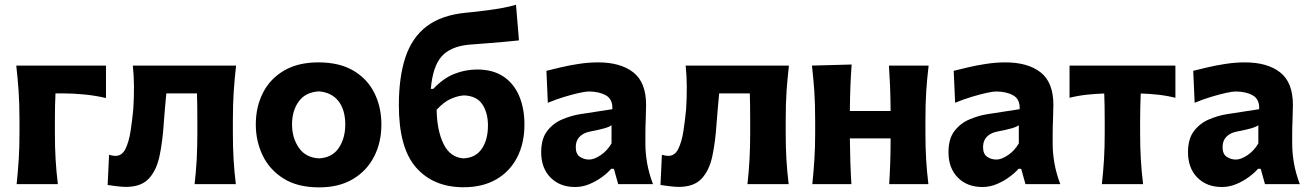

<svg xmlns="http://www.w3.org/2000/svg" viewBox="-20 -775 5511 808"><path d="M50 0Q55.5 -53.5 58.8 -103.8Q62 -154 62 -216V-266Q62 -340.5 58.2 -393Q54.5 -445.5 48.5 -499H426V-362.5Q381 -373 334.2 -377.5Q287.5 -382 244 -382H213.5Q211 -334.5 211 -266V-216Q211 -154 214 -103.8Q217 -53.5 223.5 0Z M510 11.5Q493 11.5 470 8.5Q447 5.5 433 3.5L439 -123.5Q455 -119 466 -119Q493.5 -119 508 -148.5Q522.5 -178 529.5 -223.2Q536.5 -268.5 541 -316.5Q544 -363.5 543.8 -410Q543.5 -456.5 539 -499H973.5Q967.5 -445.5 963.8 -393Q960 -340.5 960 -266V-216Q960 -154 963 -103.8Q966 -53.5 972.5 0H799Q805 -53.5 807.8 -103.8Q810.5 -154 810.5 -216V-266Q810.5 -334.5 809 -382H680Q677 -350.5 674.2 -319.5Q671.5 -288.5 669.5 -261Q664.5 -180.5 651.5 -119Q638.5 -57.5 606 -23Q573.5 11.5 510 11.5Z M1323 13.5Q1232 13.5 1173 -23.8Q1114 -61 1085.2 -121.2Q1056.5 -181.5 1056.5 -251Q1056.5 -325.5 1086.8 -384.8Q1117 -444 1175.8 -478.2Q1234.5 -512.5 1320 -512.5Q1408.5 -512.5 1467.2 -477.8Q1526 -443 1555.5 -383.8Q1585 -324.5 1585 -251Q1585 -175.5 1554.2 -115.8Q1523.5 -56 1465 -21.2Q1406.5 13.5 1323 13.5ZM1322.5 -108.5Q1378 -111.5 1405.5 -152.2Q1433 -193 1433 -251Q1433 -312.5 1404.5 -349.2Q1376 -386 1322.5 -390.5Q1266.5 -387.5 1237.8 -348.8Q1209 -310 1209 -251Q1209 -194.5 1237.8 -153Q1266.5 -111.5 1322.5 -108.5Z M1931 13Q1804 13 1731.2 -69.8Q1658.5 -152.5 1658.5 -332Q1658.5 -450.5 1686.2 -534Q1714 -617.5 1776 -664.5Q1838 -711.5 1941 -721.5Q1952.5 -722.5 1978 -725.2Q2003.5 -728 2035.2 -732.2Q2067 -736.5 2098 -742.2Q2129 -748 2151.5 -755L2164 -605Q2140.5 -602.5 2108.2 -599.5Q2076 -596.5 2043.5 -594Q2011 -591.5 1986.2 -589.5Q1961.5 -587.5 1953.5 -587Q1875.5 -579.5 1838.2 -537.2Q1801 -495 1793 -401H1803.5Q1846.5 -446.5 1893 -464.5Q1939.5 -482.5 1988 -482.5Q2054.5 -482.5 2098.8 -452.8Q2143 -423 2165 -370.8Q2187 -318.5 2187 -251Q2187 -172 2156.2 -112.5Q2125.5 -53 2068.2 -20Q2011 13 1931 13ZM1933 -373.5Q1908.5 -372.5 1878.2 -359.5Q1848 -346.5 1817.5 -313Q1819 -225 1846.8 -168.8Q1874.5 -112.5 1930.5 -108.5Q1982 -111 2007.8 -149.2Q2033.5 -187.5 2033.5 -246.5Q2033.5 -300.5 2009.8 -336Q1986 -371.5 1933 -373.5Z M2400.5 12Q2336 12 2296.8 -27.8Q2257.5 -67.5 2257.5 -134.5Q2257.5 -191 2282.8 -223.8Q2308 -256.5 2345.2 -272.2Q2382.5 -288 2418 -294L2557 -315.5Q2559 -357.5 2529.8 -373.8Q2500.5 -390 2457.5 -390Q2445 -390 2416.5 -383.8Q2388 -377.5 2353 -366.8Q2318 -356 2285.5 -342.5L2279.5 -477Q2304 -483 2339.5 -491.5Q2375 -500 2416 -506.2Q2457 -512.5 2497 -512.5Q2591.5 -512.5 2645.2 -470.5Q2699 -428.5 2699 -333.5Q2699 -309 2697.5 -274.2Q2696 -239.5 2696 -211.5V-169.5Q2696 -131.5 2703.2 -89.2Q2710.5 -47 2728 0H2581.5L2563.5 -64.5H2552Q2537.5 -47.5 2513.2 -29.8Q2489 -12 2460 0Q2431 12 2400.5 12ZM2459.5 -103.5Q2480 -103.5 2507.8 -122Q2535.5 -140.5 2553.5 -171.5V-248Q2544 -241 2526.5 -235.8Q2509 -230.5 2461.5 -221Q2434.5 -215.5 2418.8 -199.2Q2403 -183 2403 -156Q2403 -127 2420.2 -115.2Q2437.5 -103.5 2459.5 -103.5Z M2836.5 11.5Q2819.5 11.5 2796.5 8.5Q2773.5 5.5 2759.5 3.5L2765.5 -123.5Q2781.5 -119 2792.5 -119Q2820 -119 2834.5 -148.5Q2849 -178 2856 -223.2Q2863 -268.5 2867.5 -316.5Q2870.5 -363.5 2870.2 -410Q2870 -456.5 2865.5 -499H3300Q3294 -445.5 3290.2 -393Q3286.5 -340.5 3286.5 -266V-216Q3286.5 -154 3289.5 -103.8Q3292.5 -53.5 3299 0H3125.5Q3131.5 -53.5 3134.2 -103.8Q3137 -154 3137 -216V-266Q3137 -334.5 3135.5 -382H3006.5Q3003.5 -350.5 3000.8 -319.5Q2998 -288.5 2996 -261Q2991 -180.5 2978 -119Q2965 -57.5 2932.5 -23Q2900 11.5 2836.5 11.5Z M3398.5 0Q3404 -53.5 3407.2 -103.8Q3410.5 -154 3410.5 -216V-266Q3410.5 -340.5 3406.8 -393Q3403 -445.5 3397 -499L3564 -503.5Q3560.5 -457 3558.8 -411.8Q3557 -366.5 3556.5 -308H3728Q3727.5 -365 3725.8 -409.2Q3724 -453.5 3721 -499H3888Q3881.5 -445.5 3878 -393Q3874.5 -340.5 3874.5 -266V-216Q3874.5 -154 3877.5 -103.8Q3880.5 -53.5 3887 0H3722Q3725 -48.5 3726.5 -93.8Q3728 -139 3728 -192.5H3556.5Q3557 -139 3558.5 -93.8Q3560 -48.5 3563 0Z M4114.5 12Q4050 12 4010.8 -27.8Q3971.5 -67.5 3971.5 -134.5Q3971.5 -191 3996.8 -223.8Q4022 -256.5 4059.2 -272.2Q4096.5 -288 4132 -294L4271 -315.5Q4273 -357.5 4243.8 -373.8Q4214.5 -390 4171.5 -390Q4159 -390 4130.5 -383.8Q4102 -377.5 4067 -366.8Q4032 -356 3999.5 -342.5L3993.5 -477Q4018 -483 4053.5 -491.5Q4089 -500 4130 -506.2Q4171 -512.5 4211 -512.5Q4305.5 -512.5 4359.2 -470.5Q4413 -428.5 4413 -333.5Q4413 -309 4411.5 -274.2Q4410 -239.5 4410 -211.5V-169.5Q4410 -131.5 4417.2 -89.2Q4424.5 -47 4442 0H4295.5L4277.5 -64.5H4266Q4251.5 -47.5 4227.2 -29.8Q4203 -12 4174 0Q4145 12 4114.5 12ZM4173.5 -103.5Q4194 -103.5 4221.8 -122Q4249.5 -140.5 4267.5 -171.5V-248Q4258 -241 4240.5 -235.8Q4223 -230.5 4175.5 -221Q4148.5 -215.5 4132.8 -199.2Q4117 -183 4117 -156Q4117 -127 4134.2 -115.2Q4151.5 -103.5 4173.5 -103.5Z M4617 0Q4623 -53.5 4626 -103.8Q4629 -154 4629 -216V-266Q4629 -300.5 4628.5 -328.5Q4628 -356.5 4627 -381.5Q4591 -380.5 4554 -376.5Q4517 -372.5 4481 -363.5V-499H4926.5V-363.5Q4890 -372.5 4853 -376.5Q4816 -380.5 4780.5 -381.5Q4779.5 -356.5 4778.8 -328.5Q4778 -300.5 4778 -266V-216Q4778 -154 4781 -103.8Q4784 -53.5 4790.5 0Z M5122.5 12Q5058 12 5018.8 -27.8Q4979.5 -67.5 4979.5 -134.5Q4979.5 -191 5004.8 -223.8Q5030 -256.5 5067.2 -272.2Q5104.5 -288 5140 -294L5279 -315.5Q5281 -357.5 5251.8 -373.8Q5222.5 -390 5179.5 -390Q5167 -390 5138.5 -383.8Q5110 -377.5 5075 -366.8Q5040 -356 5007.5 -342.5L5001.5 -477Q5026 -483 5061.5 -491.5Q5097 -500 5138 -506.2Q5179 -512.5 5219 -512.5Q5313.5 -512.5 5367.2 -470.5Q5421 -428.5 5421 -333.5Q5421 -309 5419.5 -274.2Q5418 -239.5 5418 -211.5V-169.5Q5418 -131.5 5425.2 -89.2Q5432.5 -47 5450 0H5303.5L5285.5 -64.5H5274Q5259.5 -47.5 5235.2 -29.8Q5211 -12 5182 0Q5153 12 5122.5 12ZM5181.5 -103.5Q5202 -103.5 5229.8 -122Q5257.5 -140.5 5275.5 -171.5V-248Q5266 -241 5248.5 -235.8Q5231 -230.5 5183.5 -221Q5156.5 -215.5 5140.8 -199.2Q5125 -183 5125 -156Q5125 -127 5142.2 -115.2Q5159.5 -103.5 5181.5 -103.5Z"/></svg>

Font: Commissioner Flair
Style: Bold
Weight: 700
Designer: Kostas Bartsokas
Foundry: Kostas Bartsokas
Version: Version 1.000; ttfautohint (v1.8.3)